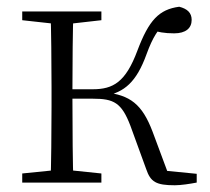

<svg xmlns="http://www.w3.org/2000/svg" viewBox="-20 -542 622 570"><path d="M46 0H281V-27L175 -38H155L46 -27ZM46 -482 155 -470H175L281 -482V-508H46ZM130 0H198C196 -48 195 -158 195 -254V-273C195 -349 196 -460 198 -508H130C132 -460 133 -349 133 -283V-226C133 -158 132 -48 130 0ZM414 -40C427 -2 443 8 499 8C517 8 543 4 564 0V-26L442 -38L484 -14L433 -151C402 -233 366 -260 291 -268V-257C349 -268 385 -298 415 -381C434 -433 449 -454 474 -479L429 -453C449 -447 468 -443 497 -443C531 -443 549 -458 549 -483C549 -504 536 -516 512 -522C452 -514 422 -482 388 -392C353 -298 316 -277 255 -277H163V-249H256C318 -249 341 -237 367 -169Z"/></svg>

Font: Source Han Serif TW VF
Style: Regular
Weight: 250
Designer: Ryoko NISHIZUKA 西塚涼子 (kana & ideographs); Frank Grießhammer (Latin, Greek & Cyrillic); Wenlong ZHANG 张文龙 (bopomofo); San
Foundry: Adobe
Version: Version 2.002;hotconv 1.1.0;makeotfexe 2.6.0